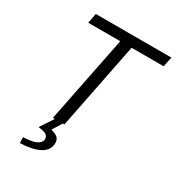

<svg xmlns="http://www.w3.org/2000/svg" viewBox="-206 -780 1037 1131"><g transform="rotate(30 312.5 -215.0)"><path d="M198 0 316 -589H98L111 -656H625L611 -589H393L276 0ZM103.9 226.3 102.6 186.8Q162.8 184.5 191 170.7Q219.3 157 220.8 133.5Q221.5 113.8 205.8 103.8Q190.1 93.8 152 89.7L215.9 -6.9H269.7L224.9 65.1Q261 74.1 273.7 88.7Q286.4 103.4 284.6 128.4Q280.9 175.5 232.5 199.7Q184 223.9 103.9 226.3Z"/></g></svg>

Font: SourceCodeVF
Style: Italic
Weight: 200
Italic angle: -11°
Monospace: yes
Designer: Paul D. Hunt, Teo Tuominen
Foundry: Adobe
Version: Version 1.026;hotconv 1.1.0;makeotfexe 2.6.0